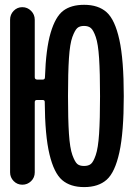

<svg xmlns="http://www.w3.org/2000/svg" viewBox="-20 -760 540 790"><path d="M354 -644.5Q343.8 -653.3 325.7 -653.3Q307.6 -653.3 297.9 -644.5Q288.1 -635.7 277.8 -607.9Q267.6 -580.1 263.7 -520.5Q259.8 -460.9 259.8 -364.7Q259.8 -268.6 263.7 -209.5Q267.6 -150.4 277.8 -122.1Q288.1 -93.8 297.9 -85.4Q307.6 -77.1 325.7 -77.1Q343.8 -77.1 354 -85.4Q364.3 -93.8 374 -122.1Q383.8 -150.4 387.7 -209.5Q391.6 -268.6 391.6 -364.7Q391.6 -460.9 387.7 -520.5Q383.8 -580.1 374 -607.9Q364.3 -635.7 354 -644.5ZM21.5 -50.8V-678.7Q21.5 -700.2 36.1 -715.3Q50.8 -730.5 71.8 -730.5Q92.8 -730.5 107.9 -715.3Q123 -700.2 123 -678.7V-442.4Q123 -433.6 131.8 -432.6H156.2Q165 -432.6 165 -442.4Q168.9 -559.6 188.5 -625.5Q208 -691.4 240.2 -715.8Q272.5 -740.2 326.2 -740.2Q384.8 -740.2 418.9 -709.5Q453.1 -678.7 471.2 -596.2Q489.3 -513.7 489.3 -364.7Q489.3 -215.8 471.2 -133.3Q453.1 -50.8 418.9 -20.5Q384.8 9.8 326.2 9.8Q269.5 9.8 235.8 -19Q202.1 -47.9 183.6 -125Q165 -202.1 164.1 -340.8Q164.1 -348.6 155.3 -348.6H131.8Q123 -348.6 123 -339.8V-50.8Q123 -29.3 107.9 -14.6Q92.8 0 71.8 0Q50.8 0 36.1 -15.1Q21.5 -30.3 21.5 -50.8Z"/></svg>

Font: Rounded Mgen+ 1mn medium
Style: Regular
Weight: 500
Designer: [Source Han Sans]
Ryoko NISHIZUKA  (kana & ideographs); Paul D. Hunt (Latin, Greek & Cyrillic); Wenlong ZHANG  (bopomofo
Version: Version 1.059.20150602